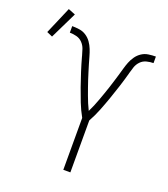

<svg xmlns="http://www.w3.org/2000/svg" viewBox="-248 -918 894 1022"><g transform="rotate(20 199.5 -407.0)"><path d="M230 0V-294Q210 -330 195 -368Q180 -406 166.5 -444.5Q153 -483 140.5 -522Q128 -561 117 -601V-602Q112 -621 105.5 -640Q99 -659 85 -673.5Q71 -688 51.5 -693Q32 -698 13 -698V-735Q33 -735 54 -732Q75 -729 92.5 -717.5Q110 -706 122 -689Q134 -672 141.5 -653Q149 -634 154.5 -614Q160 -594 166 -574Q172 -554 178 -534.5Q184 -515 190.5 -495Q197 -475 204 -455.5Q211 -436 218 -416.5Q225 -397 233 -378Q241 -359 250 -341Q259 -359 267 -378Q275 -397 282 -416.5Q289 -436 296 -455.5Q303 -475 309.5 -495Q316 -515 322 -534.5Q328 -554 334 -574Q340 -594 345.5 -614Q351 -634 358.5 -653Q366 -672 378 -689Q390 -706 407.5 -717.5Q425 -729 446 -732Q467 -735 487 -735V-698Q468 -698 448.5 -693Q429 -688 415 -673.5Q401 -659 394.5 -640Q388 -621 383 -602V-601Q372 -561 359.5 -522Q347 -483 333.5 -444.5Q320 -406 305 -368Q290 -330 270 -294V0ZM-69 -646 -101 -660 -35 -814 5 -798Z"/></g></svg>

Font: Zed Sans Extralight
Style: Regular
Weight: 200
Designer: Belleve Invis
Foundry: Belleve Invis
Version: Version 1.0.0; ttfautohint (v1.8.4)